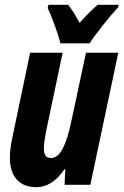

<svg xmlns="http://www.w3.org/2000/svg" viewBox="-20 -767 513 797"><path d="M21 -111Q21 -147 31 -195L105 -548H240L173 -230Q162 -175 162 -150Q162 -111 191 -111Q220 -111 240.5 -150.5Q261 -190 276 -263L337 -548H471L355 0H248L251 -65H248Q197 10 131 10Q78 10 49.5 -22Q21 -54 21 -111ZM178 -734 181 -747H263Q285 -720 310 -672Q355 -721 385 -747H473L470 -736Q445 -710 407 -662Q369 -614 352 -587H231Q223 -618 207.5 -661Q192 -704 178 -734Z"/></svg>

Font: Noto Sans Display Ex Bold Cond
Style: Italic
Weight: 800
Width: 3
Italic angle: -12°
Designer: Monotype Design team
Foundry: Monotype Imaging Inc.
Version: Version 1.000